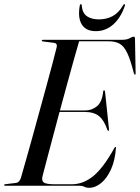

<svg xmlns="http://www.w3.org/2000/svg" viewBox="-29 -891 671 921"><path d="M352.5 0H-3.5Q-9 0 -9 -3Q-9 -7.5 -2.5 -7.5L47.5 -13.5Q63.5 -15 71 -37Q79.5 -67 93.8 -116.8Q108 -166.5 124.8 -227.2Q141.5 -288 159.2 -352.5Q177 -417 193.5 -477.5Q210 -538 223 -587Q236 -636 243 -665Q247 -683 230 -685.5L178 -692Q171.5 -693 171.5 -696.5Q171.5 -700 176.5 -700H554Q580 -700 592.8 -707.5Q605.5 -715 612 -715Q618.5 -715 618.5 -706L621.5 -542.5Q622.5 -533 619 -533Q615.5 -533 613 -540Q597 -604 581.2 -637Q565.5 -670 544.5 -681.5Q523.5 -693 492.5 -693H350.5Q340 -657.5 325.2 -604.5Q310.5 -551.5 293.2 -488.5Q276 -425.5 258.5 -361H379Q410.5 -361 435.5 -380.8Q460.5 -400.5 466 -452Q466.5 -458 470 -458Q474 -458 475 -450L493.5 -274Q494 -264 492 -263.5Q488.5 -262 486 -268Q470.5 -314 446 -334Q421.5 -354 377.5 -354H256.5Q239.5 -290 223.5 -230Q207.5 -170 194.8 -122Q182 -74 175 -46Q169.5 -24.5 180.8 -15.8Q192 -7 236.5 -7H314.5Q371 -7 419.5 -47.2Q468 -87.5 519.5 -181Q523 -186.5 525 -186.5Q528 -186.5 527 -180Q523 -122.5 504 -79.8Q485 -37 456.8 -13.5Q428.5 10 397 10Q385 10 375.5 5Q366 0 352.5 0ZM445 -798Q482 -798 511 -813.5Q540 -829 561.5 -865.5Q564 -871 567.5 -871Q572 -871 570 -863.5Q550.5 -805.5 514 -773.5Q477.5 -741.5 430.5 -741.5Q383.5 -741.5 363.5 -773.5Q343.5 -805.5 353.5 -863.5Q354.5 -871 359 -871Q363 -871 363 -865.5Q366 -828 388.2 -813Q410.5 -798 445 -798Z"/></svg>

Font: Fraunces 144pt S000
Style: Italic
Weight: 400
Italic angle: -16°
Version: Version 1.000; ttfautohint (v1.8.3)